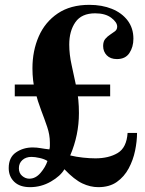

<svg xmlns="http://www.w3.org/2000/svg" viewBox="-20 -753 599 793"><path d="M104 20Q62 20 39 -2Q16 -24 16 -59Q16 -103 46 -123.5Q76 -144 115 -144Q132 -144 148.5 -141Q165 -138 184 -136Q186 -143 186 -150Q186 -157 186 -164Q186 -196 175 -228.5Q164 -261 150 -297.5Q136 -334 125 -376.5Q114 -419 114 -471Q114 -543 140 -602.5Q166 -662 218.5 -697.5Q271 -733 349 -733Q401 -733 442 -716.5Q483 -700 507 -668.5Q531 -637 531 -593Q531 -559 514.5 -534Q498 -509 463 -509Q436 -509 421 -524.5Q406 -540 406 -563Q406 -582 415 -592.5Q424 -603 435 -610Q446 -617 455 -624Q464 -631 464 -643Q464 -661 439.5 -679.5Q415 -698 373 -698Q317 -698 291.5 -661.5Q266 -625 266 -569Q266 -528 276 -483.5Q286 -439 296 -390.5Q306 -342 306 -286Q306 -195 270 -111Q295 -105 323 -102Q351 -99 374 -99Q429 -99 466 -121Q503 -143 507 -204H546Q546 -170 538 -131Q530 -92 511.5 -57.5Q493 -23 462.5 -1.5Q432 20 386 20Q353 20 320 4.5Q287 -11 246 -54Q230 -26 190 -3Q150 20 104 20ZM101 -15Q127 -15 147.5 -39Q168 -63 176 -88Q164 -96 144 -100.5Q124 -105 110 -105Q87 -105 72.5 -92Q58 -79 58 -58Q58 -38 71.5 -26.5Q85 -15 101 -15ZM41 -355V-404H435V-355Z"/></svg>

Font: Libre Bodoni
Style: Bold
Weight: 700
Designer: Pablo Impallari, Rodrigo Fuenzalida
Foundry: Impallari Type
Version: Version 2.005;gftools[0.9.23]